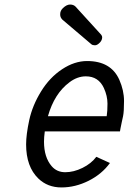

<svg xmlns="http://www.w3.org/2000/svg" viewBox="-20 -799 558 833"><path d="M188 -294.9H442.9Q446.3 -315.9 446.3 -349.4Q446.3 -382.8 430.7 -417Q407.2 -467.8 352.5 -467.8Q315.4 -467.8 281.2 -441.9Q215.8 -393.1 188 -294.9ZM174.3 -229Q170.9 -202.6 170.9 -184.6Q170.9 -116.7 204.1 -78.1Q226.6 -51.8 263.2 -51.8Q299.8 -51.8 337.9 -70.6Q376 -89.4 397.9 -118.7L457 -91.8Q421.9 -43.5 364.3 -14.6Q306.6 14.2 246.6 14.2Q186.5 14.2 146.5 -24.4Q93.3 -75.7 93.3 -172.4Q93.3 -214.8 106.9 -278.1Q120.6 -341.3 158 -402.1Q195.3 -462.9 249.3 -498.5Q303.2 -534.2 357.9 -534.2Q461.4 -534.2 497.6 -453.1Q518.1 -406.7 518.1 -360.8Q518.1 -314.9 513.9 -294.7Q509.8 -274.4 508.8 -271.5Q504.4 -252.9 502.7 -241.7Q501 -230.5 500.5 -229ZM418.9 -648.4Q423.3 -642.6 423.3 -637.7Q423.3 -625 414.1 -615.2Q402.3 -602.5 392.1 -602.5Q381.8 -602.5 376.5 -606.9L250.5 -713.9Q241.7 -723.1 241.2 -733.9V-738.3Q241.2 -752.4 252.9 -763.7Q269 -779.3 283.9 -779.3Q298.8 -779.3 307.6 -770.5Z"/></svg>

Font: Tuffy
Style: Italic
Weight: 400
Italic angle: -12°
Designer: Thatcher Ulrich, Karoly Barta and Michael Everson
Version: Version 001.271